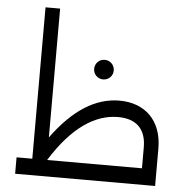

<svg xmlns="http://www.w3.org/2000/svg" viewBox="-52 -788 824 839"><g transform="rotate(5 359.5 -368.0)"><path d="M472 -358C367 -358 270 -297 178 -171V-736H114V-72H45V0H659V-164C659 -288 583 -358 472 -358ZM392 -444C416 -444 435 -463 435 -487C435 -511 416 -530 392 -530C368 -530 349 -511 349 -487C349 -463 368 -444 392 -444ZM179 -72C273 -223 373 -286 472 -286C552 -286 595 -244 595 -164V-72Z"/></g></svg>

Font: UULA Sans
Style: Regular
Weight: 400
Designer: Mohamed Gaber, Laura Garcia Mut
Foundry: Kief Type Foundry
Version: Version 3.006;hotconv 1.0.109;makeotfexe 2.5.65596